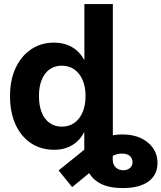

<svg xmlns="http://www.w3.org/2000/svg" viewBox="-20 -748 817 972"><path d="M601.6 204.1Q532.7 204.1 489.7 181.9Q446.8 159.7 426.8 119.6Q406.7 79.6 406.7 26.4V-105.5H550.8V59.1Q550.8 85.9 566.4 99.9Q582 113.8 604.5 113.8Q625 113.8 637.9 102.5Q650.9 91.3 650.9 72.8Q650.9 54.7 638.9 43Q627 31.2 603.5 29.8Q587.9 28.3 572 32.7Q556.2 37.1 536.9 48.3Q517.6 59.6 491.2 79.6L345.2 199.2L276.9 114.7L417 1.5Q453.1 -28.3 500 -47.9Q546.9 -67.4 597.7 -67.4Q679.7 -67.4 728.5 -26.6Q777.3 14.2 777.3 77.1Q777.3 137.2 731.7 170.7Q686 204.1 601.6 204.1ZM253.9 10.3Q187.5 10.3 137.2 -22.9Q86.9 -56.2 58.8 -117.2Q30.8 -178.2 30.8 -261.2Q30.8 -343.8 59.3 -404.5Q87.9 -465.3 138.2 -498.8Q188.5 -532.2 252.9 -532.2Q289.1 -532.2 318.1 -521.7Q347.2 -511.2 368.9 -492.2Q390.6 -473.1 405.3 -446.3H407.2V-727.5H551.3V0H409.2V-81.1H407.2Q393.1 -52.7 371.1 -32.2Q349.1 -11.7 319.6 -0.7Q290 10.3 253.9 10.3ZM292.5 -106.9Q329.6 -106.9 356.4 -126Q383.3 -145 398.2 -179.9Q413.1 -214.8 413.1 -261.7Q413.1 -308.6 398.2 -343Q383.3 -377.4 356.4 -396.5Q329.6 -415.5 292.5 -415.5Q257.3 -415.5 231.2 -397Q205.1 -378.4 191.2 -344Q177.2 -309.6 177.2 -261.7Q177.2 -213.4 191.2 -178.7Q205.1 -144 231.2 -125.5Q257.3 -106.9 292.5 -106.9Z"/></svg>

Font: Inter 28pt
Style: Bold
Weight: 700
Designer: Rasmus Andersson
Foundry: rsms
Version: Version 4.001;git-66647c0bb